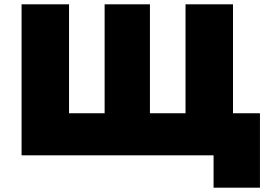

<svg xmlns="http://www.w3.org/2000/svg" viewBox="-20 -720 1265 890"><path d="M840 -195H675V-700H465V-195H300V-700H80V0H970V150H1185V-195H1060V-700H840Z"/></svg>

Font: Jost Black
Style: Regular
Weight: 900
Version: Version 3.710